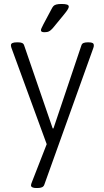

<svg xmlns="http://www.w3.org/2000/svg" viewBox="-20 -738 521 966"><path d="M162 208Q150 208 143 204.5Q136 201 136 195Q136 192 137 188Q138 184 141 177L228 -46L224 12L38 -496Q37 -498 36 -502.5Q35 -507 35 -510Q35 -518 42.5 -521.5Q50 -525 65 -525H71Q83 -525 90.5 -522Q98 -519 101 -511L245 -92H249L390 -511Q393 -519 401 -522Q409 -525 421 -525H426Q440 -525 446 -521.5Q452 -518 452 -510Q452 -507 451.5 -503Q451 -499 449 -495L203 191Q200 200 191.5 204Q183 208 169 208ZM202 -576Q194 -576 190 -578.5Q186 -581 186 -586Q186 -591 189.5 -597.5Q193 -604 198 -615L239 -692Q244 -702 249 -707.5Q254 -713 264 -715.5Q274 -718 290 -718Q308 -718 317 -715Q326 -712 326 -705Q326 -698 319 -687.5Q312 -677 298 -660L247 -598Q239 -589 232.5 -584Q226 -579 219 -577.5Q212 -576 202 -576Z"/></svg>

Font: Asap Light
Style: Regular
Weight: 300
Designer: Pablo Cosgaya
Foundry: Omnibus-Type
Version: Version 3.001